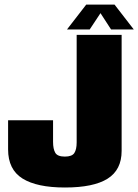

<svg xmlns="http://www.w3.org/2000/svg" viewBox="-20 -830 615 854"><path d="M269 4Q396 4 458.5 -35.2Q521 -74.5 521 -159V-675H321V-196.5Q321 -165 310.5 -149.2Q300 -133.5 268.5 -133.5Q236 -133.5 226 -150.2Q216 -167 216 -199V-295H16V-165.5Q16 -76 80 -36Q144 4 269 4ZM278 -699H379L427 -771.5L474 -699H575L489.5 -809.5H363.5Z"/></svg>

Font: Anybody Condensed Black
Style: Regular
Weight: 900
Width: 3
Designer: Tyler Finck
Foundry: Etcetera Type Company
Version: Version 1.113;gftools[0.9.25]